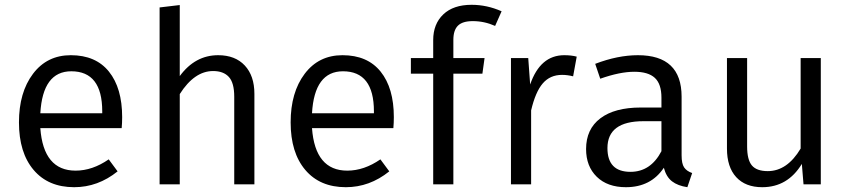

<svg xmlns="http://www.w3.org/2000/svg" viewBox="-20 -768 3537 800"><path d="M406 -296V-304Q406 -471 277 -471Q158 -471 148 -296ZM489 -280Q489 -256 487 -234H148Q161 -57 295 -57Q365 -57 433 -104L470 -54Q388 12 289 12Q181 12 120 -60Q59 -132 59 -258Q59 -383 117.5 -460.5Q176 -538 275 -538Q379 -538 434 -469.5Q489 -401 489 -280Z M889 -538Q960 -538 1000 -495Q1040 -452 1040 -377V0H956V-365Q956 -423 933.5 -447.5Q911 -472 868 -472Q790 -472 729 -376V0H645V-737L729 -747V-451Q793 -538 889 -538Z M1538 -296V-304Q1538 -471 1409 -471Q1290 -471 1280 -296ZM1621 -280Q1621 -256 1619 -234H1280Q1293 -57 1427 -57Q1497 -57 1565 -104L1602 -54Q1520 12 1421 12Q1313 12 1252 -60Q1191 -132 1191 -258Q1191 -383 1249.5 -460.5Q1308 -538 1407 -538Q1511 -538 1566 -469.5Q1621 -401 1621 -280Z M1950 -680Q1907 -680 1888 -661Q1869 -642 1869 -602V-526H1999L1990 -461H1869V0H1785V-461H1692V-526H1785V-601Q1785 -668 1827 -708Q1869 -748 1945 -748Q2009 -748 2070 -721L2043 -660Q1998 -680 1950 -680Z M2331 -538Q2361 -538 2383 -532L2368 -450Q2344 -456 2322 -456Q2272 -456 2241.5 -420.5Q2211 -385 2193 -308V0H2109V-526H2181L2189 -416Q2231 -538 2331 -538Z M2607 -52Q2691 -52 2736 -138V-263H2661Q2511 -263 2511 -151Q2511 -52 2607 -52ZM2820 -365V-121Q2820 -86 2830.5 -70.5Q2841 -55 2864 -47L2844 12Q2804 6 2780 -12.5Q2756 -31 2746 -69Q2692 12 2588 12Q2511 12 2466.5 -31.5Q2422 -75 2422 -147Q2422 -230 2481.5 -275Q2541 -320 2650 -320H2736V-361Q2736 -418 2708.5 -443.5Q2681 -469 2623 -469Q2563 -469 2481 -440L2460 -502Q2554 -538 2638 -538Q2820 -538 2820 -365Z M3400 0H3328L3321 -85Q3262 12 3156 12Q3086 12 3047.5 -30Q3009 -72 3009 -149V-526H3093V-158Q3093 -102 3113 -78.5Q3133 -55 3179 -55Q3260 -55 3316 -149V-526H3400Z"/></svg>

Font: FiraSans
Style: Regular
Weight: 350
Designer: Carrois Corporate & Edenspiekermann AG
Foundry: Carrois Corporate GbR & Edenspiekermann AG
Version: Version 3.106;PS 003.106;hotconv 1.0.70;makeotf.lib2.5.58329